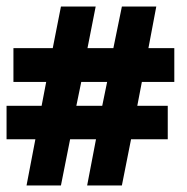

<svg xmlns="http://www.w3.org/2000/svg" viewBox="-21 -537 571 586"><path d="M60 29 87 -112H-1V-214H106L120 -287H20V-390H140L165 -517H271L246 -390H325L351 -517H456L432 -390H511V-287H412L398 -214H491V-112H379L351 29H245L272 -112H193L165 29ZM212 -214H291L306 -287H227Z"/></svg>

Font: Faustina ExtraBold
Style: Regular
Weight: 800
Designer: Alfonso Garcia
Foundry: http://www.omnibus-type.com
Version: Version 1.200